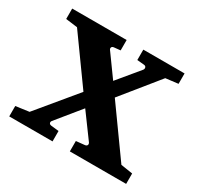

<svg xmlns="http://www.w3.org/2000/svg" viewBox="-113 -619 771 750"><g transform="rotate(30 273.0 -244.0)"><path d="M283.2 0V-46.9L321.8 -50.8Q329.6 -51.8 331.8 -56.9Q334 -62 330.1 -67.9L251 -175.8L163.1 -67.9Q158.7 -62.5 160.6 -57.1Q162.6 -51.8 169.9 -50.8L205.1 -46.9V0H9.8V-46.9L69.8 -55.2L212.9 -228L64.9 -434.1L12.2 -440.9V-487.8H257.8V-440.9L229 -438Q220.7 -437 219 -431.2Q217.3 -425.3 222.2 -419.9L292 -323.2L372.1 -419.9Q376 -425.3 374.3 -431.2Q372.6 -437 365.2 -438L333 -440.9V-487.8H519V-440.9L462.9 -434.1L330.1 -270L483.9 -55.2L537.1 -46.9V0Z"/></g></svg>

Font: Charis SIL Cyr
Style: Bold
Weight: 700
Foundry: SIL International
Version: Version 5.000